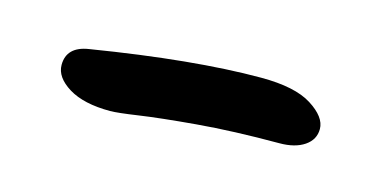

<svg xmlns="http://www.w3.org/2000/svg" viewBox="-29 -404 542 272"><g transform="rotate(15 241.5 -268.5)"><path d="M136.2 -217.8Q97.7 -217.8 75.4 -231.4Q53.2 -245.1 53.2 -263.2Q53.2 -290 85 -294.9Q231.9 -318.8 331.1 -318.8Q380.9 -318.8 405.5 -303.2Q430.2 -287.6 430.2 -270Q430.2 -254.4 416.5 -245.1Q402.8 -235.8 379.9 -235.8Q312.5 -235.8 259.5 -231.2Q206.5 -226.6 176.8 -222.2Q147 -217.8 136.2 -217.8Z"/></g></svg>

Font: Shantell Sans Irregular Bouncy
Style: Regular
Weight: 400
Designer: Stephen Nixon, Anya Danilova, Shantell Martin
Foundry: Arrow Type
Version: Version 1.006;[9816181b4]